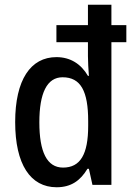

<svg xmlns="http://www.w3.org/2000/svg" viewBox="-20 -780 559 810"><path d="M219 10C280 10 319 -18 349 -68H355L370 0H450V-602H513V-674H450V-760H351V-674H218V-602H351V-543C351 -520 353 -488 355 -460H351C322 -510 277 -539 218 -539C109 -539 44 -443 44 -265C44 -87 108 10 219 10ZM246 -73C178 -73 146 -139 146 -264C146 -387 178 -454 244 -454C321 -454 352 -395 352 -269V-249C352 -129 319 -73 246 -73Z"/></svg>

Font: Noto Sans Khmer UI Condensed Medium
Style: Regular
Weight: 500
Width: 3
Designer: Danh Hong and the Monotype Design Team
Foundry: Monotype Imaging Inc.
Version: Version 2.002